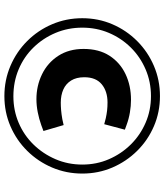

<svg xmlns="http://www.w3.org/2000/svg" viewBox="43 -838 749 875"><g transform="rotate(90 417.5 -400.5)"><path d="M418 -46Q345 -46 280.5 -73.5Q216 -101 167 -150Q118 -199 90.5 -263.5Q63 -328 63 -401Q63 -474 90.5 -538Q118 -602 167 -651Q216 -700 280.5 -727.5Q345 -755 418 -755Q491 -755 555 -727.5Q619 -700 667.5 -651Q716 -602 743.5 -538Q771 -474 771 -401Q771 -328 743.5 -263.5Q716 -199 667.5 -150Q619 -101 555 -73.5Q491 -46 418 -46ZM432 -192Q371 -192 318.5 -217.5Q266 -243 234.5 -291.5Q203 -340 203 -407Q203 -477 234 -525Q265 -573 317.5 -598Q370 -623 435 -623Q463 -623 492.5 -618Q522 -613 549 -603L571 -595L546 -501L519 -508Q501 -512 484 -514Q467 -516 447 -516Q396 -516 364 -489.5Q332 -463 332 -410Q332 -374 347 -350Q362 -326 388 -314.5Q414 -303 448 -303Q464 -303 482 -304.5Q500 -306 523 -310L550 -316L577 -224L550 -214Q522 -204 491.5 -198Q461 -192 432 -192ZM419 -87Q483 -87 539.5 -111Q596 -135 638.5 -178.5Q681 -222 705.5 -279Q730 -336 730 -401Q730 -466 705.5 -522.5Q681 -579 638.5 -622Q596 -665 539.5 -689.5Q483 -714 418 -714Q353 -714 296 -689.5Q239 -665 196.5 -622Q154 -579 130 -522.5Q106 -466 106 -401Q106 -336 130 -279Q154 -222 196.5 -178.5Q239 -135 296 -111Q353 -87 419 -87Z"/></g></svg>

Font: REM SemiBold
Style: Regular
Weight: 600
Designer: Octavio Pardo
Foundry: Ashler Design
Version: Version 1.005;gftools[0.9.28]